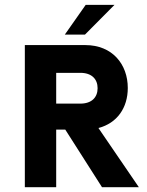

<svg xmlns="http://www.w3.org/2000/svg" viewBox="-20 -784 615 804"><path d="M459.5 -763.7H338.9L251.5 -639.2H335.9ZM392.1 -248C470.7 -268.1 515.1 -333 515.1 -415.5C515.1 -515.1 450.2 -595.2 337.4 -595.2H84V0H215.3V-241.2H253.4L407.2 0H561.5ZM316.4 -350.1H215.3V-479H316.4C364.3 -479 388.7 -452.6 388.7 -414.6C388.7 -377 364.7 -350.1 316.4 -350.1Z"/></svg>

Font: Now ExtraBold
Style: Regular
Weight: 800
Designer: Alfredo Marco Pradil
Foundry: Alfredo Marco Pradil
Version: Version 1.200;hotconv 1.0.109;makeotfexe 2.5.65596